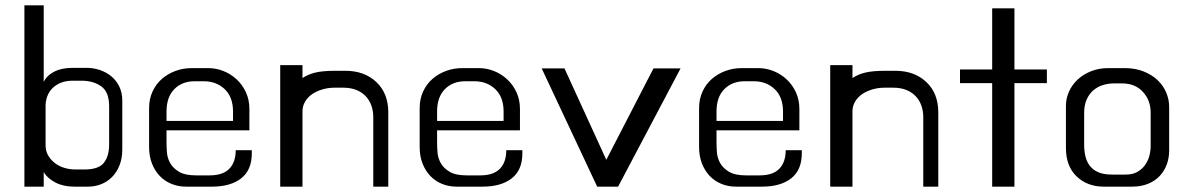

<svg xmlns="http://www.w3.org/2000/svg" viewBox="-20 -672 4434 716"><path d="M71 -652H143V-367Q152 -384 166 -394.5Q180 -405 195.5 -410.5Q211 -416 226.5 -417.5Q242 -419 253 -419H303Q328 -419 352 -411Q376 -403 394.5 -388Q413 -373 424.5 -350Q436 -327 436 -297V-115Q436 -81 425.5 -55Q415 -29 397.5 -11.5Q380 6 357 15Q334 24 309 24H256Q216 24 186.5 8.5Q157 -7 143 -30V24H71ZM150 -130Q150 -109 159.5 -92.5Q169 -76 184.5 -64Q200 -52 220 -46Q240 -40 260 -40H295Q348 -40 367.5 -65Q387 -90 387 -134V-276Q387 -329 357.5 -350Q328 -371 285 -371H251Q225 -371 206 -363Q187 -355 174.5 -342Q162 -329 156 -312Q150 -295 150 -278Z M536 -269Q536 -303 549 -331Q562 -359 584 -378Q606 -397 634.5 -407.5Q663 -418 695 -418H757Q786 -418 813.5 -407Q841 -396 862.5 -376Q884 -356 897 -328Q910 -300 910 -266V-186H601V-140Q601 -125 602.5 -104Q604 -83 614.5 -64Q625 -45 647.5 -31.5Q670 -18 711 -18H762Q811 -18 835 -42.5Q859 -67 859 -112H919V-100Q919 -38 879.5 -7Q840 24 771 24H673Q645 24 620 14Q595 4 576.5 -15Q558 -34 547 -61.5Q536 -89 536 -124ZM849 -221V-256Q849 -310 818 -339.5Q787 -369 740 -369H706Q659 -369 630 -339.5Q601 -310 601 -256V-221Z M1025 -429H1108V-381Q1129 -395 1156.5 -401.5Q1184 -408 1230 -408H1268Q1339 -408 1383.5 -366Q1428 -324 1428 -253V24H1372V-236Q1372 -258 1365 -278Q1358 -298 1344 -313Q1330 -328 1309 -336.5Q1288 -345 1260 -345H1228Q1204 -345 1182 -338.5Q1160 -332 1143.5 -320.5Q1127 -309 1117.5 -292.5Q1108 -276 1108 -257V24H1025Z M1545 -269Q1545 -303 1558 -331Q1571 -359 1593 -378Q1615 -397 1643.5 -407.5Q1672 -418 1704 -418H1766Q1795 -418 1822.5 -407Q1850 -396 1871.5 -376Q1893 -356 1906 -328Q1919 -300 1919 -266V-186H1610V-140Q1610 -125 1611.5 -104Q1613 -83 1623.5 -64Q1634 -45 1656.5 -31.5Q1679 -18 1720 -18H1771Q1820 -18 1844 -42.5Q1868 -67 1868 -112H1928V-100Q1928 -38 1888.5 -7Q1849 24 1780 24H1682Q1654 24 1629 14Q1604 4 1585.5 -15Q1567 -34 1556 -61.5Q1545 -89 1545 -124ZM1858 -221V-256Q1858 -310 1827 -339.5Q1796 -369 1749 -369H1715Q1668 -369 1639 -339.5Q1610 -310 1610 -256V-221Z M2085 -417 2241 -76 2417 -417H2518L2285 24H2207L2000 -417Z M2587 -269Q2587 -303 2600 -331Q2613 -359 2635 -378Q2657 -397 2685.5 -407.5Q2714 -418 2746 -418H2808Q2837 -418 2864.5 -407Q2892 -396 2913.5 -376Q2935 -356 2948 -328Q2961 -300 2961 -266V-186H2652V-140Q2652 -125 2653.5 -104Q2655 -83 2665.5 -64Q2676 -45 2698.5 -31.5Q2721 -18 2762 -18H2813Q2862 -18 2886 -42.5Q2910 -67 2910 -112H2970V-100Q2970 -38 2930.5 -7Q2891 24 2822 24H2724Q2696 24 2671 14Q2646 4 2627.5 -15Q2609 -34 2598 -61.5Q2587 -89 2587 -124ZM2900 -221V-256Q2900 -310 2869 -339.5Q2838 -369 2791 -369H2757Q2710 -369 2681 -339.5Q2652 -310 2652 -256V-221Z M3076 -429H3159V-381Q3180 -395 3207.5 -401.5Q3235 -408 3281 -408H3319Q3390 -408 3434.5 -366Q3479 -324 3479 -253V24H3423V-236Q3423 -258 3416 -278Q3409 -298 3395 -313Q3381 -328 3360 -336.5Q3339 -345 3311 -345H3279Q3255 -345 3233 -338.5Q3211 -332 3194.5 -320.5Q3178 -309 3168.5 -292.5Q3159 -276 3159 -257V24H3076Z M3560 -413H3680V-641H3763V-413H3884V-362H3763V24H3680V-362H3560Z M3955 -277Q3955 -305 3966.5 -330.5Q3978 -356 3999 -375.5Q4020 -395 4049 -406.5Q4078 -418 4113 -418H4175Q4214 -418 4245 -405.5Q4276 -393 4297 -373Q4318 -353 4329 -327Q4340 -301 4340 -273V-111Q4340 -83 4331 -58.5Q4322 -34 4304.5 -15.5Q4287 3 4261 13.5Q4235 24 4202 24H4096Q4035 24 3995 -14Q3955 -52 3955 -121ZM4023 -132Q4023 -110 4027.5 -90Q4032 -70 4043.5 -54.5Q4055 -39 4075 -30Q4095 -21 4127 -21H4178Q4204 -21 4221.5 -31Q4239 -41 4250 -56.5Q4261 -72 4266 -90.5Q4271 -109 4271 -127V-252Q4271 -298 4242 -329.5Q4213 -361 4164 -361H4134Q4112 -361 4092 -354.5Q4072 -348 4056.5 -334.5Q4041 -321 4032 -300Q4023 -279 4023 -251Z"/></svg>

Font: BM HANNA Air
Style: Regular
Weight: 400
Designer: Woowa Brothers : Cheoljun Lim; Soyoung Lee; Taehyun Cha; Byungsun Park; Minjin Kim; Hyesun Chae; Myungsoo Han; Bongjin K
Foundry: Sandoll Communications Inc.
Version: Version 1.000;PS 1;hotconv 16.6.51;makeotf.lib2.5.65220